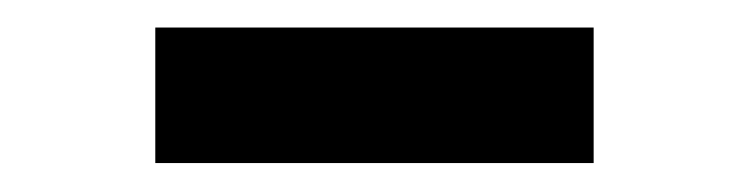

<svg xmlns="http://www.w3.org/2000/svg" viewBox="-20 -776 530 136"><path d="M400.5 -756.5V-660.5H90V-756.5Z"/></svg>

Font: Merriweather Black
Style: Regular
Weight: 900
Designer: Eben Sorkin
Foundry: Eben Sorkin
Version: Version 2.200;gftools[0.9.31]